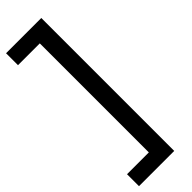

<svg xmlns="http://www.w3.org/2000/svg" viewBox="-302 -780 909 909"><g transform="rotate(-45 153.0 -325.0)"><path d="M141 120V-770H231V120ZM-5 120V40H201V120ZM-5 -690V-770H201V-690Z"/></g></svg>

Font: Radio Canada Big
Style: Regular
Weight: 400
Designer: Étienne Aubert Bonn
Foundry: Coppers and Brasses
Version: Version 1.001